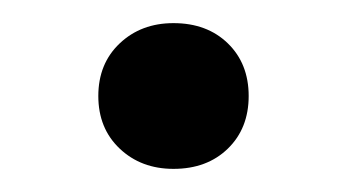

<svg xmlns="http://www.w3.org/2000/svg" viewBox="-20 -385 298 166"><path d="M130 -239Q102 -239 83.5 -256.5Q65 -274 65 -302Q65 -330 83.5 -347.5Q102 -365 130 -365Q159 -365 177 -347.5Q195 -330 195 -302Q195 -274 177 -256.5Q159 -239 130 -239Z"/></svg>

Font: Junicode Two Beta Condensed Medium
Style: Regular
Weight: 500
Width: 3
Designer: Peter S. Baker
Foundry: Briery Creek Software
Version: Version 1.053; ttfautohint (v1.8.4)